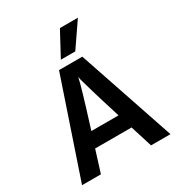

<svg xmlns="http://www.w3.org/2000/svg" viewBox="-205 -1028 1084 1164"><g transform="rotate(-30 337.0 -446.0)"><path d="M250 -285 241 -256H431L422 -286Q388 -394 366.5 -467.5Q345 -541 340 -560L336 -580Q327 -530 250 -285ZM160 0H28L256 -674H419L647 0H511L463 -153H208ZM398 -723H297L388 -892H514Z"/></g></svg>

Font: Hind Madurai SemiBold
Style: Regular
Weight: 600
Designer: Jyotish Sonowal
Foundry: Indian Type Foundry
Version: Version 1.001;PS 1.0;hotconv 1.0.86;makeotf.lib2.5.63406; tt